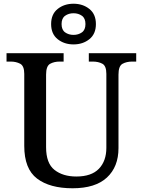

<svg xmlns="http://www.w3.org/2000/svg" viewBox="-20 -999 765 1029"><path d="M369 10Q247 10 178.5 -42Q110 -94 110 -217V-603Q110 -646 88 -657.5Q66 -669 37 -669H15V-714H321V-669H300Q270 -669 248.5 -657Q227 -645 227 -599V-210Q227 -124 272 -88.5Q317 -53 389 -53Q470 -53 510 -94.5Q550 -136 550 -207V-603Q550 -646 528.5 -657.5Q507 -669 477 -669H456V-714H710V-669H689Q658 -669 636.5 -657Q615 -645 615 -599V-205Q615 -105 553 -47.5Q491 10 369 10ZM374 -761Q324 -761 289 -789Q254 -817 254 -870Q254 -923 289 -951Q324 -979 374 -979Q424 -979 459 -951Q494 -923 494 -870Q494 -817 459 -789Q424 -761 374 -761ZM374 -812Q400 -812 419 -825.5Q438 -839 438 -870Q438 -901 419 -914.5Q400 -928 374 -928Q348 -928 329 -914.5Q310 -901 310 -870Q310 -839 329 -825.5Q348 -812 374 -812Z"/></svg>

Font: Noto Serif Hentaigana Medium
Style: Regular
Weight: 500
Designer: Kazuhiro Yamada
Foundry: nipponia
Version: Version 1.000; ttfautohint (v1.8.4.7-5d5b)